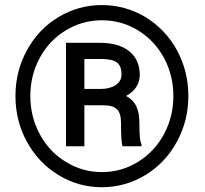

<svg xmlns="http://www.w3.org/2000/svg" viewBox="-20 -741 824 770"><path d="M42 -356C42 -290 57.1 -228.5 87.9 -172.4C118.7 -116.2 160.6 -71.8 214.4 -39.1C267.6 -6.3 325.7 9.8 388.7 9.8C450.7 9.8 508.8 -6.3 562.5 -38.6C615.7 -70.8 658.2 -115.2 689 -171.9C719.7 -228 735.4 -289.6 735.4 -356C735.4 -421.9 720.2 -482.9 689.9 -539.1C659.2 -595.2 617.2 -639.6 563.5 -672.4C509.3 -704.6 451.2 -720.7 388.7 -720.7C326.2 -720.7 268.1 -704.6 214.4 -672.4C160.2 -639.6 118.2 -595.2 87.9 -539.1C57.1 -482.9 42 -421.9 42 -356ZM675.3 -356C675.3 -301.8 663.1 -251 638.2 -204.1C613.3 -157.2 578.6 -120.1 534.2 -92.3C489.3 -64.5 440.9 -50.8 388.7 -50.8C336.4 -50.8 288.6 -64.5 244.1 -91.8C199.7 -118.7 164.6 -155.8 139.6 -202.6C114.3 -249.5 101.6 -300.8 101.6 -356C101.6 -411.1 114.3 -462.4 139.6 -509.3C165 -556.2 200.2 -592.8 244.6 -619.6C289.1 -646.5 336.9 -659.7 388.7 -659.7C441.9 -659.7 490.7 -646 535.2 -618.2C579.6 -590.3 614.3 -553.2 638.7 -506.8C663.1 -460.4 675.3 -410.2 675.3 -356ZM395.5 -318.8C445.8 -318.8 465.3 -298.3 465.3 -249C465.3 -196.8 467.3 -165.5 471.7 -154.3H547.4V-162.1C543.9 -169.4 542 -178.7 541 -189.9C539.6 -201.2 539.1 -219.7 539.1 -246.6C539.1 -299.8 524.9 -335.9 485.4 -356C522 -376 540.5 -404.3 540.5 -440.9C540.5 -522.9 480 -569.3 381.8 -569.3H244.6V-154.3H318.4V-318.8ZM318.4 -504.4H387.2C447.8 -503.9 467.3 -486.3 467.3 -440.9C467.3 -407.2 433.1 -384.3 384.8 -384.3H318.4Z"/></svg>

Font: Shabnam
Style: Bold
Weight: 700
Foundry: DejaVu fonts team - Redesigned by Saber Rastikerdar - Based on Vazir font
Version: Version 5.0.1